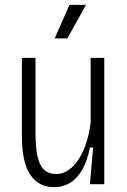

<svg xmlns="http://www.w3.org/2000/svg" viewBox="-20 -758 524 790"><path d="M203 12Q169 12 145.5 -1Q122 -14 107 -35.5Q92 -57 84 -84Q76 -111 73 -140Q70 -169 70 -196V-520H126V-215Q126 -184 128.5 -153.5Q131 -123 139 -97.5Q147 -72 164.5 -57Q182 -42 212 -42Q239 -42 263 -59Q287 -76 305.5 -105.5Q324 -135 336 -173Q348 -211 353 -254V-520H409V-208V0H350L363 -151H350Q339 -95 318 -59Q297 -23 268 -5.5Q239 12 203 12ZM257 -600H205L266 -738H334Z"/></svg>

Font: Bricolage Grotesque SemiCondensed ExtraLight
Style: Regular
Weight: 250
Width: 4
Designer: Mathieu Triay
Foundry: Atelier Triay
Version: Version 1.000;gftools[0.9.30]